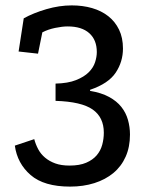

<svg xmlns="http://www.w3.org/2000/svg" viewBox="-20 -551 542 712"><path d="M68 -483Q104 -503 152 -517Q200 -531 246 -531Q287 -531 321.5 -521Q356 -511 381.5 -491Q407 -471 421.5 -441Q436 -411 436 -371Q436 -322 409 -281.5Q382 -241 314 -218V-214Q356 -207 384.5 -191.5Q413 -176 430 -154.5Q447 -133 454.5 -106.5Q462 -80 462 -52Q462 -6 446 30Q430 66 400.5 90.5Q371 115 330 128Q289 141 240 141Q143 141 93.5 98Q44 55 35 -11L107 -35Q112 -16 121.5 2Q131 20 147 33.5Q163 47 185 55Q207 63 238 63Q275 63 299.5 52.5Q324 42 338.5 25Q353 8 359 -14Q365 -36 365 -59Q365 -116 323.5 -145Q282 -174 186 -177V-241Q232 -242 262 -254Q292 -266 309 -283Q326 -300 332.5 -320Q339 -340 339 -358Q339 -403 311 -428Q283 -453 231 -453Q211 -453 184.5 -447.5Q158 -442 137 -431L121 -352L49 -360L68 -483Z"/></svg>

Font: Zilla Slab Medium
Style: Regular
Weight: 500
Designer: Typotheque.com
Foundry: Typotheque type foundry
Version: Version 1.1; 2017